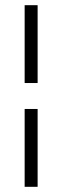

<svg xmlns="http://www.w3.org/2000/svg" viewBox="-20 -720 240 740"><path d="M75 -400H125V-700H75ZM75 0H125V-300H75Z"/></svg>

Font: Millimetre
Style: Light
Weight: 200
Designer: Jérémy Landes
Version: Version 1.0